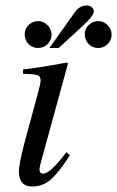

<svg xmlns="http://www.w3.org/2000/svg" viewBox="-20 -669 427 700"><path d="M387 -543Q387 -523 372.5 -508.5Q358 -494 338 -494Q317 -494 303 -508.5Q289 -523 289 -544Q289 -564 303.5 -578Q318 -592 339 -592Q358 -592 372.5 -577Q387 -562 387 -543ZM160 -494 254 -626Q271 -649 297 -649Q306 -649 314 -643Q322 -637 322 -627Q322 -612 282 -575L194 -494ZM168 -543Q168 -523 153.5 -508.5Q139 -494 119 -494Q98 -494 84 -508.5Q70 -523 70 -544Q70 -564 84.5 -578Q99 -592 120 -592Q139 -592 153.5 -577Q168 -562 168 -543ZM222 -114 235 -103Q193 -38 164 -13.5Q135 11 98 11Q49 11 49 -44Q49 -73 71 -155L119 -332Q128 -364 128 -376Q128 -391 116.5 -395Q105 -399 64 -400V-416Q110 -420 224 -441L228 -438L134 -95Q124 -61 124 -51Q124 -36 138 -36Q163 -36 222 -114Z"/></svg>

Font: STIX MathJax Alphabets
Style: Italic
Weight: 400
Italic angle: -16.33°
Designer: MicroPress Inc., with final additions and corrections provided by Coen Hoffman, Elsevier (retired)
Version: Version 1.1.1